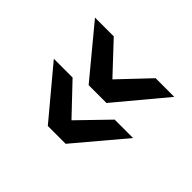

<svg xmlns="http://www.w3.org/2000/svg" viewBox="-89 -527 583 583"><g transform="rotate(-45 202.0 -236.0)"><path d="M368.2 -65.4 209.5 -197.8V-274.4L368.2 -405.8V-325.2L272.9 -235.8L368.2 -145.5ZM191.4 -65.4 34.2 -197.8V-274.4L191.4 -405.8V-325.2L97.2 -235.8L191.4 -144.5Z"/></g></svg>

Font: Annapurna SIL
Style: Bold
Weight: 700
Designer: Peter Martin, Annie Olsen
Foundry: SIL International
Version: Version 2.000